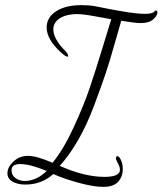

<svg xmlns="http://www.w3.org/2000/svg" viewBox="-20 -662 634 749"><path d="M414 -587Q411 -587 358.5 -597Q306 -607 282 -607Q254 -607 233 -600Q212 -593 200 -579.5Q188 -566 188 -548Q188 -510 235 -463Q238 -460 240.5 -456.5Q243 -453 244.5 -449.5Q246 -446 246 -444Q246 -442 245.5 -441.5Q245 -441 243 -441Q236 -441 216 -459Q162 -509 162 -555Q162 -594 199 -618Q236 -642 298 -642Q311 -642 325.5 -641Q340 -640 355 -637Q360 -636 400.5 -628Q441 -620 480 -614Q519 -608 545 -608Q575 -608 582 -617Q585 -620 588 -621Q594 -621 594 -613Q594 -610 592.5 -606Q591 -602 587 -596.5Q583 -591 577 -586Q569 -579 557 -575.5Q545 -572 528 -572Q508 -572 453 -581Q451 -576 429 -497.5Q407 -419 391 -372Q375 -325 347 -250Q319 -175 285 -116Q251 -57 213 -15Q309 28 388 28Q448 28 448 0Q448 -8 444 -17Q440 -26 436 -33.5Q432 -41 432 -43Q432 -47 434 -50.5Q436 -54 439 -53Q447 -50 453 -35Q459 -20 459 -2Q459 27 441 47Q423 67 383 67Q345 67 286.5 51Q228 35 188 17Q142 58 79 58Q49 58 29 46.5Q9 35 9 14Q9 -10 32.5 -32Q56 -54 89 -54Q123 -54 185 -27Q227 -78 267 -164.5Q307 -251 330 -319Q353 -387 380.5 -477.5Q408 -568 414 -587ZM162 5Q147 -2 115 -12Q83 -22 59 -22Q25 -22 25 2Q25 21 40 32.5Q55 44 78 44Q123 43 162 5Z"/></svg>

Font: Bilbo Swash Caps
Style: Regular
Weight: 400
Designer: Robert E. Leuschke
Foundry: Robert E. Leuschke
Version: Version 1.002